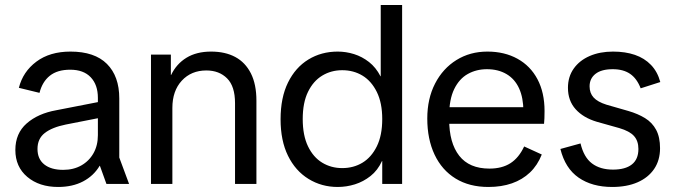

<svg xmlns="http://www.w3.org/2000/svg" viewBox="-20 -731 2675 763"><path d="M211 12Q136 12 88.5 -28Q41 -68 41 -135Q41 -201 86 -240.5Q131 -280 204 -293L414 -334V-270L241 -236Q187 -225 158 -202.5Q129 -180 129 -139Q129 -99 156 -77.5Q183 -56 231 -56Q272 -56 303 -73.5Q334 -91 351.5 -122Q369 -153 369 -194V-342Q369 -394 340.5 -424Q312 -454 259 -454Q208 -454 178 -430Q148 -406 137 -362L55 -382Q71 -446 124.5 -486Q178 -526 260 -526Q356 -526 405 -477Q454 -428 454 -340V-105L493 0H403L377 -72H376Q352 -32 310 -10Q268 12 211 12Z M914 0V-321Q914 -388 882.5 -419.5Q851 -451 800 -451Q740 -451 702.5 -410.5Q665 -370 665 -302V0H580V-514H659V-433H660Q681 -477 721 -501.5Q761 -526 819 -526Q875 -526 915 -504.5Q955 -483 977 -439.5Q999 -396 999 -331V0Z M1322 12Q1258 12 1206 -20Q1154 -52 1124.5 -112Q1095 -172 1095 -257Q1095 -343 1124.5 -403Q1154 -463 1205.5 -494.5Q1257 -526 1322 -526Q1355 -526 1387 -516Q1419 -506 1446.5 -484.5Q1474 -463 1492 -428H1493V-711H1578V0H1499V-91H1498Q1481 -54 1452.5 -31.5Q1424 -9 1390.5 1.5Q1357 12 1322 12ZM1340 -63Q1385 -63 1420.5 -84.5Q1456 -106 1477.5 -149.5Q1499 -193 1499 -258Q1499 -322 1477.5 -365.5Q1456 -409 1420.5 -430.5Q1385 -452 1340 -452Q1296 -452 1260.5 -430.5Q1225 -409 1204 -366Q1183 -323 1183 -258Q1183 -193 1204 -149.5Q1225 -106 1260.5 -84.5Q1296 -63 1340 -63Z M1921 12Q1845 12 1790.5 -21.5Q1736 -55 1707 -116.5Q1678 -178 1678 -260Q1678 -339 1709 -399Q1740 -459 1794 -492.5Q1848 -526 1917 -526Q1985 -526 2036.5 -497.5Q2088 -469 2116 -416Q2144 -363 2144 -290Q2144 -275 2143.5 -261Q2143 -247 2142 -239H1727V-305H2091L2060 -288Q2060 -342 2043 -379.5Q2026 -417 1993 -436.5Q1960 -456 1915 -456Q1873 -456 1839 -437Q1805 -418 1785 -377Q1765 -336 1765 -271V-256Q1765 -163 1805 -112Q1845 -61 1925 -61Q1975 -61 2008.5 -82.5Q2042 -104 2063 -149L2133 -117Q2116 -74 2086 -45.5Q2056 -17 2014.5 -2.5Q1973 12 1921 12Z M2413 12Q2333 12 2279.5 -25Q2226 -62 2207 -139L2287 -161Q2300 -106 2332.5 -81.5Q2365 -57 2416 -57Q2465 -57 2491 -77.5Q2517 -98 2517 -139Q2517 -171 2499.5 -190.5Q2482 -210 2441 -222L2352 -247Q2298 -263 2267.5 -297Q2237 -331 2237 -382Q2237 -426 2260 -458.5Q2283 -491 2323.5 -508.5Q2364 -526 2416 -526Q2465 -526 2503 -513Q2541 -500 2567 -473Q2593 -446 2604 -405L2526 -380Q2511 -419 2484 -437.5Q2457 -456 2415 -456Q2370 -456 2346.5 -437.5Q2323 -419 2323 -388Q2323 -361 2339 -343.5Q2355 -326 2390 -315L2477 -290Q2515 -279 2543.5 -261.5Q2572 -244 2587.5 -215Q2603 -186 2603 -142Q2603 -94 2579.5 -59.5Q2556 -25 2513.5 -6.5Q2471 12 2413 12Z"/></svg>

Font: TikTok Sans 24pt
Style: Regular
Weight: 400
Version: Version 4.000